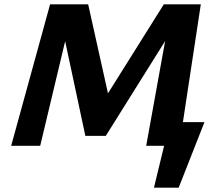

<svg xmlns="http://www.w3.org/2000/svg" viewBox="-20 -678 1006 893"><path d="M784 0V-110H931L867 0ZM696 195 770 -110H931L811 195ZM660 0 765 -581 830 -618 472 -46H377L266 -566L291 -658H390L494 -191H449L742 -658H914L814 0ZM32 0 213 -658H324L167 0Z"/></svg>

Font: Ysabeau Infant ExtraBold
Style: Italic
Weight: 800
Italic angle: -12°
Designer: Christian Thalmann (Catharsis Fonts)
Version: Version 2.001;gftools[0.9.30]; featfreeze: ss01,ss02,lnum